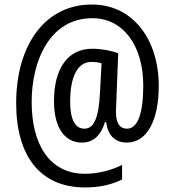

<svg xmlns="http://www.w3.org/2000/svg" viewBox="-20 -738 765 843"><path d="M677 -361C677 -565 563 -718 385 -718C182 -720 51 -545 51 -285C51 -49 160 85 353 85C418 85 469 73 516 50V-14C473 8 413 25 354 25C194 25 119 -108 119 -291C119 -473 200 -658 385 -658C518 -659 609 -541 609 -362C609 -239 584 -173 538 -173C509 -173 489 -192 489 -248C489 -258 490 -276 491 -297L499 -504C468 -516 425 -524 385 -524C278 -524 217 -438 217 -294C217 -180 262 -112 340 -112C391 -112 423 -144 441 -202H446C453 -147 482 -112 537 -112C627 -112 677 -212 677 -361ZM288 -292C288 -398 319 -466 381 -466C399 -466 414 -464 426 -460L419 -332C414 -225 394 -173 351 -173C311 -173 288 -211 288 -292Z"/></svg>

Font: Noto Sans Khmer UI Condensed
Style: Regular
Weight: 400
Width: 3
Designer: Danh Hong and the Monotype Design Team
Foundry: Monotype Imaging Inc.
Version: Version 2.002